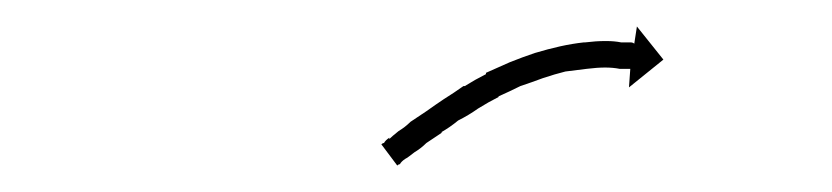

<svg xmlns="http://www.w3.org/2000/svg" viewBox="-20 -617 628 145"><path d="M270 -509Q271 -511 274 -513V-512Q276 -514 281 -518Q286 -521 290 -525Q296 -529 302 -533Q302 -533 302 -533Q302 -533 302 -533Q302 -533 302 -533Q302 -533 302 -533Q309 -538 315 -542Q315 -542 315 -542Q315 -542 315 -542Q315 -542 315 -542Q315 -542 315 -542Q323 -547 330 -552Q330 -552 330.5 -552Q331 -552 331 -552Q331 -552 331 -552Q331 -552 331 -552Q339 -557 347 -561Q347 -561 347 -561Q347 -561 347 -561Q347 -561 347 -561.5Q347 -562 347 -562Q356 -566 365 -570Q365 -570 365 -570Q365 -570 365 -570Q365 -570 365 -570Q365 -570 365 -570Q375 -574 384 -577Q384 -577 384 -577Q384 -577 384 -577Q384 -577 384 -577Q384 -577 384 -577Q394 -580 403 -582Q403 -582 403 -582Q403 -582 403 -582Q403 -582 403 -582Q403 -582 403 -582Q412 -584 421 -585Q421 -585 421 -585Q421 -585 421 -585Q421 -585 421.5 -585Q422 -585 422 -585Q430 -586 437 -586Q437 -586 437 -586Q437 -586 438 -586Q438 -586 438 -586Q438 -586 438 -586Q444 -586 449 -585Q449 -585 449 -585Q449 -585 449 -585Q449 -585 449 -585Q449 -585 449 -585Q453 -585 456 -585Q456 -585 456 -585Q456 -585 456 -585Q456 -585 456 -585Q456 -585 456 -585Q458 -585 459 -584L461 -597L481 -572L455 -551L456 -565Q455 -565 454 -565Q454 -565 454 -565Q454 -565 454 -565Q454 -565 454 -565Q454 -565 454 -565Q451 -565 447 -565Q447 -565 447 -565Q447 -565 448 -565Q448 -565 448 -565Q448 -565 448 -565Q443 -566 437 -566Q437 -566 437 -566Q437 -566 437 -566Q437 -566 437 -566Q437 -566 437 -566Q431 -566 423 -565Q423 -565 423 -565Q423 -565 423 -565Q423 -565 423 -565Q423 -565 423 -565Q415 -564 407 -563Q407 -563 407 -563Q407 -563 407 -563Q407 -563 407 -563Q407 -563 407 -563Q399 -561 390 -558Q390 -558 390 -558Q390 -558 390 -558Q390 -558 390 -558Q390 -558 390 -558Q382 -555 373 -552Q373 -552 373 -552Q373 -552 373 -552Q373 -552 373 -552Q373 -552 373 -552Q365 -548 356 -544Q356 -544 356 -544Q356 -544 357 -544Q357 -544 357 -544Q357 -544 357 -544Q349 -540 341 -535Q341 -535 341 -535Q341 -535 341 -535Q341 -535 341 -535Q341 -535 341 -535Q334 -530 326 -526Q326 -526 326 -526Q326 -526 326 -526Q326 -526 326 -526Q326 -526 326 -526Q320 -521 313 -517Q313 -517 313 -517Q313 -517 313 -517Q313 -517 313.5 -517Q314 -517 314 -517Q308 -513 302 -509Q298 -505 293 -502Q288 -498 286 -497Q283 -495 282 -493Q281 -493 280 -492L268 -508Q269 -509 270 -509Z"/></svg>

Font: FRB American Cursive Just Arrows Black
Style: Bold Italic
Weight: 900
Italic angle: -25°
Version: Version 2.0;Modular Font Editor K font №1